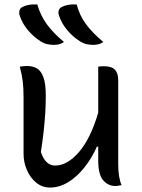

<svg xmlns="http://www.w3.org/2000/svg" viewBox="-20 -833 640 864"><path d="M325 -813Q338 -763 367.5 -723.5Q397 -684 445 -644Q435 -637 423.5 -634Q412 -631 400 -631Q384 -631 369 -634.5Q354 -638 340 -647Q308 -667 282 -698Q256 -729 245 -765Q241 -776 244.5 -786.5Q248 -797 259 -802Q283 -815 325 -813ZM148 -813Q162 -763 191 -723.5Q220 -684 268 -644Q258 -637 246.5 -634Q235 -631 223 -631Q207 -631 192 -634.5Q177 -638 163 -647Q131 -667 105 -698Q79 -729 68 -765Q65 -776 68 -786.5Q71 -797 82 -802Q106 -815 148 -813ZM102 -536Q128 -536 146.5 -525Q165 -514 175.5 -485Q186 -456 186 -403Q186 -360 183.5 -321.5Q181 -283 176.5 -242Q172 -201 164 -149Q184 -88 228 -88Q283 -88 335.5 -149Q388 -210 422 -326V-533Q429 -534 434.5 -534.5Q440 -535 447 -535Q482 -535 497 -519.5Q512 -504 512 -472V-93Q512 -35 527 0Q520 1 513 2.5Q506 4 499 4Q467 4 444.5 -21.5Q422 -47 422 -111V-173H416Q393 -121 359.5 -79Q326 -37 286.5 -13Q247 11 205 11Q170 11 143 -11Q116 -33 101 -68Q86 -103 86 -141V-394Q86 -435 82.5 -465.5Q79 -496 69 -533Q87 -536 102 -536Z"/></svg>

Font: Recursive Mn Csl St
Style: Regular
Weight: 400
Monospace: yes
Version: Version 1.079;hotconv 1.0.112;makeotfexe 2.5.65598; ttfautoh